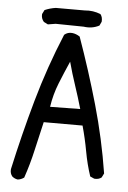

<svg xmlns="http://www.w3.org/2000/svg" viewBox="-57 -863 614 921"><g transform="rotate(5 250.0 -402.5)"><path d="M64 16Q49 14 37 4Q25 -10 27 -31Q64 -200 111 -367Q158 -534 225 -695Q241 -709 263 -707Q282 -705 300 -693Q356 -536 402 -375Q448 -214 474 -49L464 -29Q450 -18 429 -20L409 -29Q390 -86 379 -147Q368 -208 351 -269H164Q148 -202 132.5 -132.5Q117 -63 94 4Q80 14 64 16ZM333 -347Q317 -403 298.5 -458Q280 -513 265 -569Q241 -515 219 -460Q197 -405 188 -345ZM143 -738 123 -748Q109 -764 111 -785L121 -805Q146 -816 174 -820H313Q354 -824 390 -809Q401 -795 399 -773L390 -754Q356 -736 315 -742L180 -744Z"/></g></svg>

Font: Kosefont JP
Style: Regular
Weight: 400
Designer: Nozomi Seto 瀬戸のぞみ
Version: Version 3.00;June 19, 2020